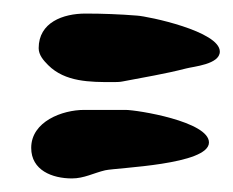

<svg xmlns="http://www.w3.org/2000/svg" viewBox="-20 -490 344 283"><path d="M288 -280C288 -311 182 -328 165 -328H104C72 -328 26 -311 26 -272C26 -239 57 -227 86 -227C104 -227 118 -235 135 -239C153 -243 288 -247 288 -280ZM37 -419C37 -409 44 -401 51 -394C76 -369 113 -369 146 -369C150 -369 157 -369 161 -370C192 -376 223 -381 254 -389C265 -392 304 -395 304 -414C304 -444 198 -466 182 -467C157 -469 131 -470 106 -470C73 -470 37 -457 37 -419Z"/></svg>

Font: ChillLongCangKaiShu ExtraBold
Style: Regular
Weight: 800
Version: Version 3.500;Glyphs 3.1.1 (3135)